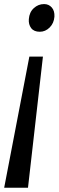

<svg xmlns="http://www.w3.org/2000/svg" viewBox="-20 -768 281 919"><path d="M114 130.5H0L120.5 -497H185.5ZM240.5 -688Q238 -656.5 217.5 -636.2Q197 -616 170.5 -616Q142.5 -616 129.2 -633.5Q116 -651 118 -676.5Q120.5 -709.5 141.8 -729Q163 -748.5 191 -748.5Q213.5 -748.5 227.8 -732.2Q242 -716 240.5 -688Z"/></svg>

Font: Merriweather 24pt
Style: Italic
Weight: 400
Italic angle: -7.8°
Designer: Eben Sorkin
Foundry: Eben Sorkin
Version: Version 2.101